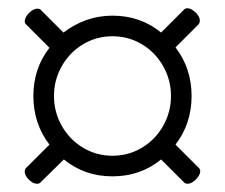

<svg xmlns="http://www.w3.org/2000/svg" viewBox="-20 -503 546 466"><path d="M40 -87Q40 -92 43 -95L100 -152Q61 -203 61 -270Q61 -337 100 -387L43 -444Q40 -447 40 -451Q40 -461 50.5 -471.5Q61 -482 71 -482Q76 -482 79 -479L134 -424Q188 -465 253 -465Q321 -465 371 -424L427 -480Q430 -483 435 -483Q444 -483 454.5 -473Q465 -463 465 -453Q465 -447 461 -443L406 -388Q445 -337 445 -270Q445 -203 406 -152L463 -95Q466 -92 466 -88Q466 -78 455.5 -67.5Q445 -57 435 -57Q430 -57 427 -60L371 -116Q321 -75 253 -75Q185 -75 135 -116L78 -60Q75 -57 70 -57Q60 -57 50 -67Q40 -77 40 -87ZM395 -270Q395 -309 376 -342.5Q357 -376 324.5 -395.5Q292 -415 253 -415Q214 -415 181.5 -395.5Q149 -376 130 -342.5Q111 -309 111 -270Q111 -231 130 -197.5Q149 -164 181.5 -144.5Q214 -125 253 -125Q292 -125 324.5 -144.5Q357 -164 376 -197.5Q395 -231 395 -270Z"/></svg>

Font: EB Garamond
Style: Regular
Weight: 400
Designer: Georg Duffner and Octavio Pardo
Foundry: Georg Duffner
Version: Version 1.000; ttfautohint (v1.6)